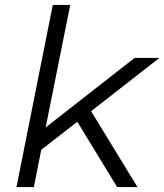

<svg xmlns="http://www.w3.org/2000/svg" viewBox="-20 -762 669 782"><path d="M351 -309 540 0H457L295 -266L148 -152L118 0H47L195 -742H266L166 -243L528 -526H629Z"/></svg>

Font: Idrija
Style: Italic
Weight: 400
Italic angle: -11.3°
Designer: Julieta Ulanovsky
Foundry: Julieta Ulanovsky
Version: Version 7.200